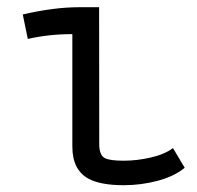

<svg xmlns="http://www.w3.org/2000/svg" viewBox="-20 -515 558 543"><path d="M203.6 -494.6H260.3Q260.3 -494.6 260.7 -102.5Q262.2 -74.7 276.9 -67.6Q291.5 -60.5 329.6 -60.5Q367.7 -60.5 406.7 -69.6Q445.8 -78.6 469.2 -96.2L502.4 -40.5Q472.7 -16.1 425.8 -3.7Q378.9 8.8 330.1 8.8Q264.2 8.8 230 -9.8Q184.6 -34.7 184.6 -100.6V-418.5Q117.7 -418.5 58.6 -404.8L44.4 -474.1Q132.8 -494.6 203.6 -494.6Z"/></svg>

Font: FantasqueSansM Nerd Font
Style: Regular
Weight: 400
Monospace: yes
Designer: Jany Belluz
Version: Version 1.8.0 ; ttfautohint (v1.8.2);Nerd Fonts 3.4.0